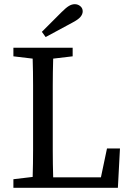

<svg xmlns="http://www.w3.org/2000/svg" viewBox="-20 -897 636 917"><path d="M553 -188 543 0H44V-41L136 -52Q138 -117 138 -181Q138 -245 138 -310V-359Q138 -425 138 -489.5Q138 -554 136 -617L44 -628V-669H327V-628L234 -617Q232 -552 232 -488Q232 -424 232 -359V-310Q232 -244 232 -179Q232 -114 234 -50H462L491 -188ZM274 -839Q295 -860 309 -868.5Q323 -877 337 -877Q352 -877 363.5 -867.5Q375 -858 375 -843Q375 -829 364 -816Q353 -803 324 -788L198 -720L180 -745Z"/></svg>

Font: SourceSerifPro
Style: Book
Weight: 400
Designer: Frank Grießhammer
Foundry: Adobe Systems Incorporated
Version: Version 1.014;PS Version 1.0;hotconv 1.0.73;makeotf.lib2.5.5